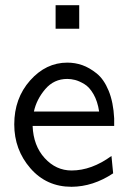

<svg xmlns="http://www.w3.org/2000/svg" viewBox="-20 -699 484 730"><path d="M34.2 -226.1Q34.2 -325.2 94.5 -393.1Q154.8 -460.9 235.8 -460.9Q265.6 -460.9 292.7 -451.4Q319.8 -441.9 347.4 -419.9Q375 -397.9 393.1 -354Q411.1 -310.1 414.1 -249V-220.2H104Q106.9 -145 149.9 -97.9Q192.9 -50.8 252 -50.8Q328.1 -50.8 403.8 -106L410.2 -40Q334 10.7 252 11.2Q156.7 11.2 95.5 -59.3Q34.2 -129.9 34.2 -226.1ZM108.9 -274.9H356.9Q351.1 -314 335.4 -341.1Q319.8 -368.2 300.3 -379.6Q280.8 -391.1 265.4 -395Q250 -398.9 235.8 -398.9Q185.1 -398.9 151.9 -359.9Q118.7 -320.8 108.9 -274.9ZM191.4 -589.8V-679.2H281.2V-589.8Z"/></svg>

Font: CMU Sans Serif
Style: Medium
Weight: 500
Version: Version 0.7.0